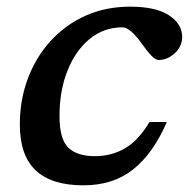

<svg xmlns="http://www.w3.org/2000/svg" viewBox="-20 -545 572 576"><path d="M347 -463Q292 -463 249.5 -428.5Q207 -394 182.8 -333.8Q158.5 -273.5 158.5 -196.5Q158.5 -128 184.8 -102.2Q211 -76.5 265 -76.5Q314 -76.5 354.5 -99.8Q395 -123 428.5 -179H480.5Q439.5 -84.5 379.5 -36.8Q319.5 11 230 11Q135 11 87.2 -33.8Q39.5 -78.5 39.5 -171.5Q39.5 -245 63.5 -309.2Q87.5 -373.5 131.8 -422Q176 -470.5 236.5 -497.8Q297 -525 370.5 -525Q447.5 -525 487 -499Q526.5 -473 526.5 -434.5Q526.5 -405.5 504.2 -385.2Q482 -365 456 -365Q447 -365 434.2 -378Q421.5 -391 405 -414.5Q370.5 -463 347 -463Z"/></svg>

Font: Newsreader 6pt Medium
Style: Italic
Weight: 500
Italic angle: -17°
Designer: Hugues Gentile
Foundry: Production Type
Version: Version 1.003; ttfautohint (v1.8.3)